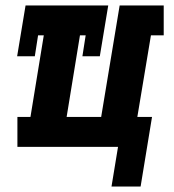

<svg xmlns="http://www.w3.org/2000/svg" viewBox="-20 -540 640 706"><path d="M390 146 414 0H44V-110H92L141 -410H120L108 -333H43L74 -520H378L347 -333H283L295 -410H274L225 -110H352L420 -520H582V-410H535L485 -110H539L497 146Z"/></svg>

Font: Iosevka Etoile XBdObl
Style: Regular
Weight: 800
Italic angle: -9°
Designer: Belleve Invis
Foundry: Belleve Invis
Version: Version 15.5.2; ttfautohint (v1.8.4)